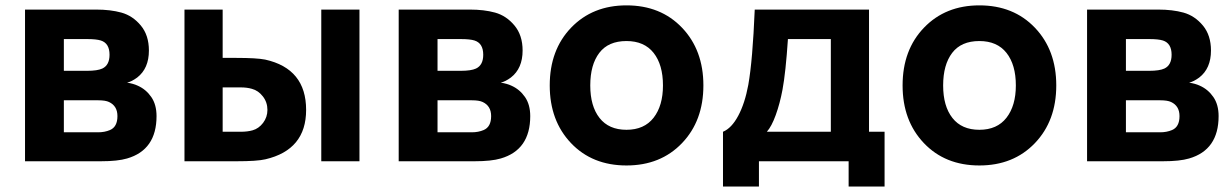

<svg xmlns="http://www.w3.org/2000/svg" viewBox="-20 -598 4570 712"><path d="M72.8 -562.5H336.4Q389.6 -562.5 430.2 -551.3Q472.2 -539.6 502.2 -503.4Q532.2 -467.3 532.2 -410.6Q532.2 -344.2 488.8 -310.5Q468.3 -295.4 451.2 -291.5Q474.1 -288.1 490.7 -280.3Q521.5 -266.6 541 -238.3Q560.5 -210 560.5 -167.5Q560.5 -42 451.2 -10.3Q416.5 0 354 0H72.8ZM216.8 -453.1V-335.4H303.2Q341.3 -335.4 359.4 -343.8Q386.2 -356.4 386.2 -395Q386.2 -437.5 354 -447.8Q337.4 -453.1 303.2 -453.1ZM216.8 -226.1V-107.4H343.8Q368.2 -107.4 387.7 -115.7Q415.5 -127.4 415.5 -167.5Q415.5 -205.1 384.3 -219.7Q371.1 -226.1 343.8 -226.1Z M664.1 -562.5H805.7V-383.3H856.9Q931.6 -383.3 963.4 -377Q1115.2 -343.3 1115.2 -190.4Q1115.2 -42.5 964.4 -7.3Q933.6 0 856.9 0H664.1ZM1171.4 -562.5V0H1313V-562.5ZM805.7 -273.9V-109.4H872.6Q897.5 -109.4 916.5 -114.7Q939.5 -121.1 955.6 -142.3Q971.7 -163.6 971.7 -190.4Q971.7 -218.8 954.8 -240.5Q938 -262.2 914.1 -268.6Q896 -273.9 872.6 -273.9Z M1458.5 -562.5H1722.2Q1775.4 -562.5 1815.9 -551.3Q1857.9 -539.6 1887.9 -503.4Q1918 -467.3 1918 -410.6Q1918 -344.2 1874.5 -310.5Q1854 -295.4 1836.9 -291.5Q1859.9 -288.1 1876.5 -280.3Q1907.2 -266.6 1926.8 -238.3Q1946.3 -210 1946.3 -167.5Q1946.3 -42 1836.9 -10.3Q1802.2 0 1739.7 0H1458.5ZM1602.5 -453.1V-335.4H1689Q1727.1 -335.4 1745.1 -343.8Q1772 -356.4 1772 -395Q1772 -437.5 1739.7 -447.8Q1723.1 -453.1 1689 -453.1ZM1602.5 -226.1V-107.4H1729.5Q1753.9 -107.4 1773.4 -115.7Q1801.3 -127.4 1801.3 -167.5Q1801.3 -205.1 1770 -219.7Q1756.8 -226.1 1729.5 -226.1Z M2303.2 15.6Q2176.3 15.6 2097.4 -67.4Q2018.6 -150.4 2018.6 -281.2Q2018.6 -413.1 2098.1 -495.6Q2177.7 -578.1 2303.2 -578.1Q2430.2 -578.1 2509.3 -495.1Q2588.4 -412.1 2588.4 -281.2Q2588.4 -149.9 2509 -67.1Q2429.7 15.6 2303.2 15.6ZM2438.5 -281.2Q2438.5 -357.9 2403.8 -401.9Q2369.1 -445.8 2303.2 -445.8Q2235.8 -445.8 2202.4 -401.9Q2168.9 -357.9 2168.9 -281.2Q2168.9 -204.1 2203.4 -160.4Q2237.8 -116.7 2303.2 -116.7Q2369.1 -116.7 2403.8 -161.4Q2438.5 -206.1 2438.5 -281.2Z M3202.6 -562.5V-109.4H3260.3V93.8H3127V0H2794.4V93.8H2661.1V-109.4Q2692.9 -122.6 2717.5 -168.5Q2742.2 -214.4 2754.9 -283.2Q2771 -373.5 2778.8 -562.5ZM3061 -109.4V-453.1H2901.9Q2893.6 -328.6 2881.8 -265.6Q2872.1 -213.9 2856.7 -171.4Q2841.3 -128.9 2823.7 -109.4Z M3611.8 15.6Q3484.9 15.6 3406 -67.4Q3327.1 -150.4 3327.1 -281.2Q3327.1 -413.1 3406.7 -495.6Q3486.3 -578.1 3611.8 -578.1Q3738.8 -578.1 3817.9 -495.1Q3897 -412.1 3897 -281.2Q3897 -149.9 3817.6 -67.1Q3738.3 15.6 3611.8 15.6ZM3747.1 -281.2Q3747.1 -357.9 3712.4 -401.9Q3677.7 -445.8 3611.8 -445.8Q3544.4 -445.8 3511 -401.9Q3477.5 -357.9 3477.5 -281.2Q3477.5 -204.1 3512 -160.4Q3546.4 -116.7 3611.8 -116.7Q3677.7 -116.7 3712.4 -161.4Q3747.1 -206.1 3747.1 -281.2Z M4011.2 -562.5H4274.9Q4328.1 -562.5 4368.7 -551.3Q4410.6 -539.6 4440.7 -503.4Q4470.7 -467.3 4470.7 -410.6Q4470.7 -344.2 4427.2 -310.5Q4406.7 -295.4 4389.6 -291.5Q4412.6 -288.1 4429.2 -280.3Q4460 -266.6 4479.5 -238.3Q4499 -210 4499 -167.5Q4499 -42 4389.6 -10.3Q4355 0 4292.5 0H4011.2ZM4155.3 -453.1V-335.4H4241.7Q4279.8 -335.4 4297.9 -343.8Q4324.7 -356.4 4324.7 -395Q4324.7 -437.5 4292.5 -447.8Q4275.9 -453.1 4241.7 -453.1ZM4155.3 -226.1V-107.4H4282.2Q4306.6 -107.4 4326.2 -115.7Q4354 -127.4 4354 -167.5Q4354 -205.1 4322.8 -219.7Q4309.6 -226.1 4282.2 -226.1Z"/></svg>

Font: Manrope3 ExtraBold
Style: Bold
Weight: 800
Width: 4
Designer: Mikhail Sharanda
Foundry: Mikhail Sharanda
Version: Version 3.000;PS 003.000;hotconv 1.0.88;makeotf.lib2.5.64775